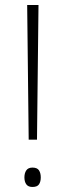

<svg xmlns="http://www.w3.org/2000/svg" viewBox="-20 -734 271 763"><path d="M127 -179H94L88 -714H133ZM77 -29Q77 -46 84.5 -57Q92 -68 109 -68Q128 -68 135 -57Q142 -46 142 -29Q142 -12 135 -1.5Q128 9 109 9Q92 9 84.5 -1.5Q77 -12 77 -29Z"/></svg>

Font: Noto Sans Disp ExtLt
Style: Regular
Weight: 200
Designer: Monotype Design Team
Foundry: Monotype Imaging Inc.
Version: Version 2.000;GOOG;noto-source:20170915:90ef993387c0